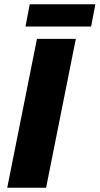

<svg xmlns="http://www.w3.org/2000/svg" viewBox="-20 -884 469 904"><path d="M337 -701 197 0H14L154 -701ZM120 -864H429L409 -759H100Z"/></svg>

Font: Gontserrat
Style: Bold Italic
Weight: 700
Italic angle: -11.3°
Designer: Julieta Ulanovsky
Foundry: Julieta Ulanovsky
Version: Version 6.001